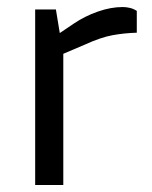

<svg xmlns="http://www.w3.org/2000/svg" viewBox="-20 -526 431 546"><path d="M80 0V-499H139L150 -432L190 -459Q221 -480 258 -493Q295 -506 329 -506Q339 -506 349.5 -503.5Q360 -501 369 -495V-433Q334 -432 300.5 -426Q267 -420 221 -399L160 -373V0Z"/></svg>

Font: REM Medium Light
Style: Regular
Weight: 300
Version: Version 1.005;gftools[0.9.28]